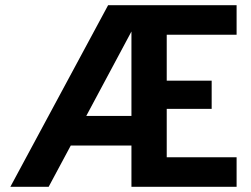

<svg xmlns="http://www.w3.org/2000/svg" viewBox="-20 -720 968 740"><path d="M396.7 -700H891.9V-586H622.6V-409.2H795.8V-300.3H622.6V-114H891.9V0H486.6V-159.2H252.8L167.5 0H19.9ZM486.6 -273.2V-598.6L312.5 -273.2Z"/></svg>

Font: AF Albert Sans Medium
Style: Regular
Weight: 500
Designer: Andreas Rasmussen
Foundry: a.Foundry
Version: Version 1.300;Glyphs 3.2 (3231)